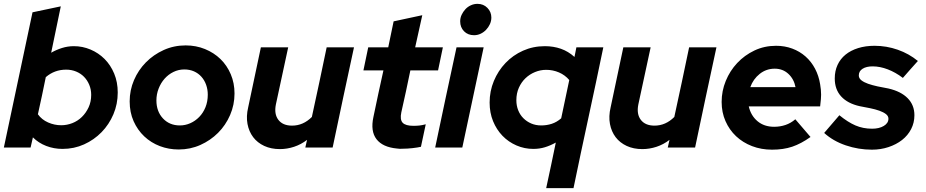

<svg xmlns="http://www.w3.org/2000/svg" viewBox="-21 -767 4811 998"><path d="M591 -286Q591 -226 568.5 -173Q546 -120 507 -80Q468 -40 416 -16.5Q364 7 304 7Q259 7 219 -8.5Q179 -24 150 -53Q147 -39 144 -26.5Q141 -14 138 0H-1Q37 -177 73.5 -351.5Q110 -526 148 -703Q185 -711 221.5 -718.5Q258 -726 295 -734Q282 -673 270 -613.5Q258 -554 245 -493Q271 -508 301 -517.5Q331 -527 363 -527Q408 -527 449.5 -509.5Q491 -492 522.5 -460.5Q554 -429 572.5 -384.5Q591 -340 591 -286ZM323 -405Q262 -405 217 -366Q207 -317 197 -269.5Q187 -222 176 -173Q196 -145 229 -130.5Q262 -116 297 -116Q327 -116 355 -127Q383 -138 404.5 -159Q426 -180 439.5 -209Q453 -238 453 -274Q453 -302 443 -326Q433 -350 416 -367.5Q399 -385 375 -395Q351 -405 323 -405Z M653 -240Q653 -298 675.5 -350.5Q698 -403 737.5 -443Q777 -483 830 -507Q883 -531 944 -531Q998 -531 1044.5 -512Q1091 -493 1125 -460Q1159 -427 1178.5 -381Q1198 -335 1198 -281Q1198 -222 1175 -169Q1152 -116 1112.5 -76.5Q1073 -37 1020.5 -13.5Q968 10 908 10Q856 10 810 -7.5Q764 -25 729 -58Q694 -91 673.5 -137Q653 -183 653 -240ZM914 -115Q942 -115 968 -126.5Q994 -138 1014.5 -159Q1035 -180 1047 -209.5Q1059 -239 1059 -275Q1059 -302 1050.5 -326Q1042 -350 1026 -368Q1010 -386 987.5 -396Q965 -406 937 -406Q907 -406 880.5 -393Q854 -380 834.5 -358Q815 -336 803.5 -306.5Q792 -277 792 -245Q792 -188 826 -151.5Q860 -115 914 -115Z M1477 -521Q1461 -446 1445 -372.5Q1429 -299 1413 -224Q1403 -174 1426 -144Q1449 -114 1497 -114Q1555 -114 1600 -159Q1620 -250 1639 -340Q1658 -430 1677 -521H1819Q1791 -390 1763 -260.5Q1735 -131 1708 0H1566Q1568 -10 1570.5 -20Q1573 -30 1575 -40Q1544 -16 1507.5 -4Q1471 8 1434 8Q1388 8 1352.5 -8.5Q1317 -25 1295 -54Q1273 -83 1265.5 -122.5Q1258 -162 1269 -209L1335 -521Z M1920 -159Q1933 -220 1945.5 -280Q1958 -340 1972 -401H1868Q1874 -431 1880.5 -461Q1887 -491 1893 -521H1997Q2004 -555 2011 -588.5Q2018 -622 2025 -656Q2063 -664 2099.5 -672Q2136 -680 2174 -688Q2165 -646 2155.5 -604.5Q2146 -563 2137 -521H2281Q2275 -491 2268.5 -461Q2262 -431 2256 -401H2112Q2101 -346 2089 -291.5Q2077 -237 2065 -183Q2057 -145 2072 -129Q2087 -113 2128 -113Q2145 -113 2159 -114.5Q2173 -116 2192 -121Q2186 -92 2179.5 -62.5Q2173 -33 2167 -4Q2150 0 2123 3Q2096 6 2074 6Q2065 7 2057.5 6.5Q2050 6 2042 5Q1968 -2 1936 -43.5Q1904 -85 1920 -159Z M2443 -584Q2411 -584 2391 -604.5Q2371 -625 2371 -656Q2371 -674 2378.5 -690Q2386 -706 2398 -719Q2410 -732 2426.5 -739.5Q2443 -747 2461 -747Q2492 -747 2512.5 -726Q2533 -705 2533 -676Q2533 -658 2525.5 -641.5Q2518 -625 2505.5 -612Q2493 -599 2477 -591.5Q2461 -584 2443 -584ZM2493 -521Q2465 -390 2437.5 -260.5Q2410 -131 2382 0H2241Q2268 -131 2296 -260.5Q2324 -390 2352 -521Z M2751 7Q2705 7 2663.5 -11Q2622 -29 2591 -61Q2560 -93 2542 -137Q2524 -181 2524 -234Q2524 -293 2546 -346Q2568 -399 2606.5 -439.5Q2645 -480 2697.5 -503.5Q2750 -527 2811 -527Q2856 -527 2894.5 -513.5Q2933 -500 2965 -471Q2967 -483 2970 -495.5Q2973 -508 2975 -521H3115Q3077 -337 3037.5 -155Q2998 27 2960 211H2818Q2831 151 2843.5 92Q2856 33 2868 -26Q2839 -10 2811 -1.5Q2783 7 2751 7ZM2663 -246Q2663 -218 2672.5 -194Q2682 -170 2699.5 -152.5Q2717 -135 2740.5 -125Q2764 -115 2792 -115Q2821 -115 2847 -123.5Q2873 -132 2896 -152Q2907 -202 2917 -251.5Q2927 -301 2938 -351Q2916 -377 2884.5 -390.5Q2853 -404 2818 -404Q2788 -404 2760 -392.5Q2732 -381 2710.5 -360.5Q2689 -340 2676 -311Q2663 -282 2663 -246Z M3361 -521Q3345 -446 3329 -372.5Q3313 -299 3297 -224Q3287 -174 3310 -144Q3333 -114 3381 -114Q3439 -114 3484 -159Q3504 -250 3523 -340Q3542 -430 3561 -521H3703Q3675 -390 3647 -260.5Q3619 -131 3592 0H3450Q3452 -10 3454.5 -20Q3457 -30 3459 -40Q3428 -16 3391.5 -4Q3355 8 3318 8Q3272 8 3236.5 -8.5Q3201 -25 3179 -54Q3157 -83 3149.5 -122.5Q3142 -162 3153 -209L3219 -521Z M4192 -55Q4143 -20 4097 -4.5Q4051 11 3992 11Q3936 11 3888 -7.5Q3840 -26 3805 -59Q3770 -92 3750 -137.5Q3730 -183 3730 -237Q3730 -294 3751.5 -346.5Q3773 -399 3811 -439.5Q3849 -480 3900.5 -504.5Q3952 -529 4013 -529Q4058 -529 4097 -514.5Q4136 -500 4166 -473.5Q4196 -447 4215.5 -410Q4235 -373 4242 -329Q4247 -301 4247 -275Q4247 -264 4246 -252Q4245 -240 4242 -214H3871Q3882 -166 3916.5 -137Q3951 -108 4003 -108Q4034 -108 4062 -117.5Q4090 -127 4113 -147Q4133 -124 4152.5 -101Q4172 -78 4192 -55ZM4006 -410Q3962 -410 3928 -383Q3894 -356 3879 -314H4114Q4106 -356 4077 -383Q4048 -410 4006 -410Z M4263 -76Q4283 -99 4302.5 -122Q4322 -145 4342 -168Q4386 -132 4425.5 -115Q4465 -98 4512 -98Q4549 -98 4573 -112.5Q4597 -127 4597 -150Q4597 -164 4584 -174Q4571 -184 4550 -191.5Q4529 -199 4502 -204.5Q4475 -210 4448 -215Q4385 -229 4351.5 -265.5Q4318 -302 4318 -359Q4318 -398 4332.5 -429.5Q4347 -461 4374 -483Q4401 -505 4439.5 -517Q4478 -529 4525 -529Q4587 -529 4645.5 -508.5Q4704 -488 4750 -450Q4730 -428 4711 -406.5Q4692 -385 4672 -362Q4634 -391 4593.5 -406.5Q4553 -422 4515 -422Q4482 -422 4462.5 -409.5Q4443 -397 4443 -375Q4443 -360 4456.5 -349.5Q4470 -339 4491.5 -331.5Q4513 -324 4540.5 -318Q4568 -312 4597 -307Q4662 -292 4697 -256.5Q4732 -221 4732 -168Q4732 -129 4715 -96Q4698 -63 4668 -39.5Q4638 -16 4597.5 -2.5Q4557 11 4511 11Q4441 11 4375 -11.5Q4309 -34 4263 -76Z"/></svg>

Font: Rosa Sans
Style: Bold Italic
Weight: 700
Italic angle: -12°
Designer: Pentagram / MCKL
Foundry: Pentagram / MCKL
Version: Version 1.005;September 16, 2019;FontCreator 11.5.0.2425 64-